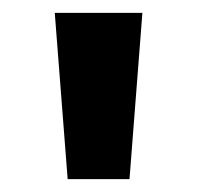

<svg xmlns="http://www.w3.org/2000/svg" viewBox="-20 -734 306 298"><path d="M201 -714 181 -456H85L65 -714Z"/></svg>

Font: Noto Sans Sundanese
Style: Bold
Weight: 700
Version: Version 2.003